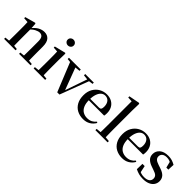

<svg xmlns="http://www.w3.org/2000/svg" viewBox="190 -1955 3113 3113"><g transform="rotate(45 1746.5 -398.5)"><path d="M38 0V-29L145 -40H195L300 -29V0ZM114 0Q115 -25 115.5 -66.5Q116 -108 116.5 -153Q117 -198 117 -232V-301Q117 -352 116.5 -388.5Q116 -425 114 -461L31 -467V-492L210 -541L223 -532L230 -417V-415V-232Q230 -198 230.5 -153Q231 -108 231.5 -66.5Q232 -25 233 0ZM381 0V-29L487 -40H537L644 -29V0ZM456 0Q457 -25 457.5 -66Q458 -107 458.5 -152Q459 -197 459 -232V-359Q459 -427 437.5 -454Q416 -481 376 -481Q344 -481 298.5 -458Q253 -435 204 -379L197 -417H211Q266 -487 318 -515Q370 -543 424 -543Q491 -543 531 -498Q571 -453 571 -353V-232Q571 -197 571.5 -152Q572 -107 572.5 -66Q573 -25 574 0Z M715 0V-29L823 -40H872L979 -29V0ZM791 0Q792 -25 792.5 -66.5Q793 -108 793.5 -153Q794 -198 794 -232V-300Q794 -350 793.5 -388.5Q793 -427 791 -463L707 -469V-494L897 -541L909 -532L906 -385V-232Q906 -198 906.5 -153Q907 -108 908 -66.5Q909 -25 910 0ZM844 -655Q816 -655 795.5 -673.5Q775 -692 775 -721Q775 -750 795.5 -768.5Q816 -787 844 -787Q872 -787 892.5 -768.5Q913 -750 913 -721Q913 -692 892.5 -673.5Q872 -655 844 -655Z M1260 4 1045 -527H1169L1335 -85H1316L1321 -98L1469 -527H1512L1311 4ZM998 -498V-527H1269V-498L1162 -487H1096ZM1371 -498V-527H1568V-498L1487 -487H1467Z M1861 16Q1783 16 1722.5 -16Q1662 -48 1627.5 -110.5Q1593 -173 1593 -264Q1593 -351 1629.5 -413.5Q1666 -476 1725.5 -509.5Q1785 -543 1853 -543Q1923 -543 1972 -514.5Q2021 -486 2046 -437.5Q2071 -389 2071 -328Q2071 -292 2065 -267H1643V-300H1914Q1943 -300 1953.5 -316Q1964 -332 1964 -369Q1964 -434 1933.5 -472Q1903 -510 1849 -510Q1811 -510 1780 -484Q1749 -458 1730.5 -406Q1712 -354 1712 -277Q1712 -195 1735.5 -143Q1759 -91 1801 -66.5Q1843 -42 1896 -42Q1949 -42 1987 -61.5Q2025 -81 2053 -117L2070 -103Q2038 -47 1985 -15.5Q1932 16 1861 16Z M2131 0V-29L2245 -40H2294L2411 -29V0ZM2213 0Q2214 -34 2214.5 -73.5Q2215 -113 2215.5 -154.5Q2216 -196 2216 -232V-746L2133 -751V-778L2317 -813L2332 -804L2328 -647V-232Q2328 -196 2328.5 -154.5Q2329 -113 2330 -73.5Q2331 -34 2332 0Z M2754 16Q2676 16 2615.5 -16Q2555 -48 2520.5 -110.5Q2486 -173 2486 -264Q2486 -351 2522.5 -413.5Q2559 -476 2618.5 -509.5Q2678 -543 2746 -543Q2816 -543 2865 -514.5Q2914 -486 2939 -437.5Q2964 -389 2964 -328Q2964 -292 2958 -267H2536V-300H2807Q2836 -300 2846.5 -316Q2857 -332 2857 -369Q2857 -434 2826.5 -472Q2796 -510 2742 -510Q2704 -510 2673 -484Q2642 -458 2623.5 -406Q2605 -354 2605 -277Q2605 -195 2628.5 -143Q2652 -91 2694 -66.5Q2736 -42 2789 -42Q2842 -42 2880 -61.5Q2918 -81 2946 -117L2963 -103Q2931 -47 2878 -15.5Q2825 16 2754 16Z M3233 16Q3181 16 3138.5 4.5Q3096 -7 3054 -28L3057 -153H3108L3136 -20L3093 -24V-60Q3123 -40 3153.5 -29.5Q3184 -19 3226 -19Q3289 -19 3321.5 -43.5Q3354 -68 3354 -110Q3354 -145 3332.5 -168Q3311 -191 3250 -210L3196 -229Q3133 -250 3096.5 -286.5Q3060 -323 3060 -382Q3060 -451 3112.5 -497Q3165 -543 3263 -543Q3310 -543 3347.5 -532Q3385 -521 3425 -498L3420 -384H3374L3342 -511L3379 -500V-469Q3349 -490 3323 -499Q3297 -508 3264 -508Q3211 -508 3182.5 -484.5Q3154 -461 3154 -422Q3154 -389 3176.5 -366.5Q3199 -344 3255 -326L3309 -308Q3386 -283 3419.5 -244.5Q3453 -206 3453 -150Q3453 -102 3427.5 -64.5Q3402 -27 3353 -5.5Q3304 16 3233 16Z"/></g></svg>

Font: Noto Serif JP ExtraLight SemiBold
Style: Regular
Weight: 600
Version: Version 2.003-H1;hotconv 1.1.1;makeotfexe 2.6.0